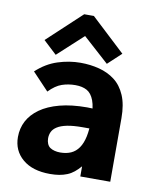

<svg xmlns="http://www.w3.org/2000/svg" viewBox="-80 -747 660 821"><g transform="rotate(10 250.0 -337.0)"><path d="M193 12Q117 12 74 -24.5Q31 -61 31 -120Q31 -158 47.5 -189.5Q64 -221 97.5 -245Q131 -269 182 -282.5Q233 -296 301 -296Q307 -296 317 -295.5Q327 -295 339 -295Q351 -295 361 -294L364 -208Q356 -209 343.5 -209Q331 -209 318 -209Q305 -209 297 -209Q255 -209 228.5 -203.5Q202 -198 186.5 -188Q171 -178 165 -165Q159 -152 159 -137Q159 -124 163.5 -113.5Q168 -103 176 -97.5Q184 -92 195.5 -89Q207 -86 220 -86Q247 -86 267 -95Q287 -104 300.5 -123.5Q314 -143 320.5 -173.5Q327 -204 327 -246Q327 -301 316 -330Q305 -359 285 -370Q265 -381 235 -381Q204 -381 176.5 -371.5Q149 -362 121 -333L50 -408Q92 -447 141.5 -463Q191 -479 240 -479Q283 -479 321.5 -469Q360 -459 389.5 -436.5Q419 -414 436 -374.5Q453 -335 453 -276V0H323V-44Q310 -29 296.5 -18Q283 -7 267 -0.5Q251 6 233 9Q215 12 193 12ZM129 -494 71 -548 219 -686H261L409 -548L351 -494L239 -595Z"/></g></svg>

Font: Inconsolata ExtraBold
Style: Regular
Weight: 800
Designer: Raph Levien, Cyreal, Brenton Simpson
Foundry: Raph Levien, Cyreal, Google
Version: Version 3.001